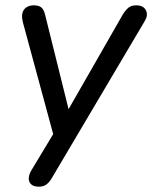

<svg xmlns="http://www.w3.org/2000/svg" viewBox="-20 -514 572 721"><path d="M125 187Q107 187 97.5 178.5Q88 170 88 156.5Q88 143 97 127L191 -29L185 9L66 -430Q61 -449 64 -463.5Q67 -478 78.5 -486Q90 -494 107 -494Q127 -494 136.5 -485Q146 -476 151 -452L246 -70H218L442 -461Q453 -478 463.5 -486Q474 -494 492 -494Q510 -494 520 -485.5Q530 -477 531.5 -463.5Q533 -450 523 -434L175 154Q165 171 154 179Q143 187 125 187Z"/></svg>

Font: Nunito Medium
Style: Italic
Weight: 500
Designer: Vernon Adams
Foundry: Vernon Adams
Version: Version 3.601